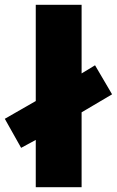

<svg xmlns="http://www.w3.org/2000/svg" viewBox="-35 -780 487 800"><path d="M114 0V-197L53 -164L-15 -285L114 -359V-760H305V-474L361 -508L432 -387L305 -312V0Z"/></svg>

Font: Noto Sans Gurmukhi UI Black
Style: Regular
Weight: 900
Designer: Jelle Bosma - Monotype Design Team
Foundry: Monotype Imaging Inc.
Version: Version 2.004; ttfautohint (v1.8.4.7-5d5b)